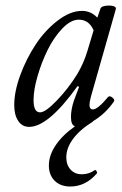

<svg xmlns="http://www.w3.org/2000/svg" viewBox="-20 -452 447 704"><path d="M86.9 13.2Q61.5 13.2 46.9 -8.5Q32.2 -30.3 32.2 -66.9Q32.2 -116.2 54.4 -176.8Q76.7 -237.3 111.1 -289.3Q145.5 -341.3 191.7 -376.7Q237.8 -412.1 280.8 -412.1Q313.5 -412.1 336.9 -387.2L348.1 -419.9Q351.6 -430.7 376.5 -431.6Q400.9 -432.1 404.8 -422.9Q405.3 -421.4 404.8 -418.9L313 -96.2Q308.1 -77.1 308.1 -67.9Q308.1 -50.8 320.8 -50.8Q338.4 -50.8 376 -96.2Q381.8 -102.5 391.8 -94.5Q401.9 -86.4 397.9 -80.1Q366.2 -34.2 319.8 -6.8H321.8Q273.9 22.5 248.5 56.4Q223.1 90.3 223.1 125Q223.1 152.8 238.8 169.9Q254.4 187 279.8 187Q306.6 187 327.1 171.9Q330.6 169.9 334 175.5Q337.4 181.2 335 184.1Q293.5 231.9 237.8 231.9Q201.7 231.9 180.4 210.7Q159.2 189.5 159.2 154.8Q159.2 117.7 184.1 80.6Q209 43.5 254.9 11.2Q240.2 6.3 240.2 -22.9Q240.2 -50.3 251 -83L270 -133.8L264.2 -136.2Q157.2 13.2 86.9 13.2ZM127 -40Q146.5 -40 188.2 -83.3Q230 -126.5 263.2 -180.2Q287.6 -221.2 300.8 -266.1L323.2 -340.8Q306.2 -379.9 269 -379.9Q239.7 -379.9 208.7 -347.7Q177.7 -315.4 155 -269.5Q132.3 -223.6 117.7 -172.9Q103 -122.1 103 -85Q103 -40 127 -40Z"/></svg>

Font: Junicode SmCond
Style: Italic
Weight: 400
Width: 4
Italic angle: -11°
Designer: Peter S. Baker
Version: Version 2.206